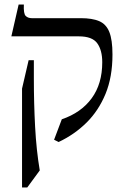

<svg xmlns="http://www.w3.org/2000/svg" viewBox="-20 -605 543 845"><path d="M336 -525Q386 -525 416.5 -512Q447 -499 461 -464.5Q475 -430 475 -365Q475 -266 444.5 -192Q414 -118 361 -65.5Q308 -13 238 20L218 10L252 -80Q337 -109 383.5 -172.5Q430 -236 430 -331Q430 -384 408 -414.5Q386 -445 327 -445H30L62 -585H85Q83 -545 93 -535Q103 -525 120 -525ZM106 -340H129V-260Q129 -151 134.5 -47.5Q140 56 155 145L100 220H77V-215Z"/></svg>

Font: Bona Nova
Style: Regular
Weight: 400
Designer: Mateusz Machalski
Foundry: Capitalics
Version: Version 4.001; ttfautohint (v1.8.3)